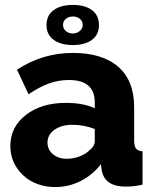

<svg xmlns="http://www.w3.org/2000/svg" viewBox="-20 -750 626 780"><path d="M276 -567Q325 -567 353.5 -588Q382 -609 382 -648Q382 -688 353.5 -709Q325 -730 276 -730Q227 -730 198 -709Q169 -688 169 -648Q169 -609 198 -588Q227 -567 276 -567ZM316 -649Q316 -634 304 -624Q292 -614 276 -614Q259 -614 247.5 -624Q236 -634 236 -649Q236 -664 247.5 -673.5Q259 -683 276 -683Q293 -683 304.5 -673.5Q316 -664 316 -649ZM390 -83 393 -59Q405 8 490 8Q527 8 559 0V-135Q540 -137 532.5 -146.5Q525 -156 525 -180V-315Q525 -422 460.5 -478.5Q396 -535 276 -535Q153 -535 49 -467L96 -367Q140 -397 179 -411Q218 -425 260 -425Q365 -425 365 -334V-310Q320 -332 247 -332Q148 -332 85 -283Q22 -234 22 -157Q22 -87 74 -38Q98 -15 132 -2.5Q166 10 204 10Q258 10 306.5 -14Q355 -38 390 -83ZM173 -171Q173 -203 201.5 -223Q230 -243 274 -243Q322 -243 365 -226V-176Q365 -156 342 -138Q326 -123 301.5 -114Q277 -105 251 -105Q217 -105 195 -123.5Q173 -142 173 -171Z"/></svg>

Font: RT Raleway ExtraBold
Style: Regular
Weight: 400
Designer: Matt McInerney, Pablo Impallari, Rodrigo Fuenzalida — Edited by Milan Moffatt in April 2016
Foundry: Matt McInerney, Pablo Impallari, Rodrigo Fuenzalida — Edited by Milan Moffatt in April 2016
Version: Version 3.001